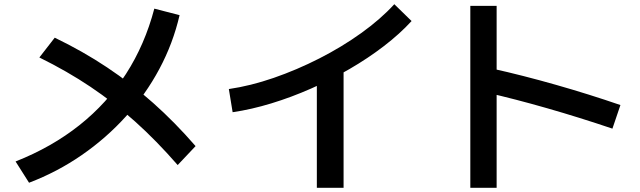

<svg xmlns="http://www.w3.org/2000/svg" viewBox="-20 -820 3040 912"><path d="M54 -53Q226 -121 357.5 -225.5Q489 -330 578.5 -469Q668 -608 713 -779L833 -748Q802 -614 737 -492.5Q672 -371 578.5 -267.5Q485 -164 368.5 -83.5Q252 -3 118 48ZM824 -36Q723 -152 622 -242.5Q521 -333 410 -407.5Q299 -482 167 -547L240 -641Q373 -577 488.5 -500Q604 -423 707.5 -331Q811 -239 909 -126Z M1067 -397Q1170 -412 1280 -450Q1390 -488 1497 -542.5Q1604 -597 1696 -663Q1788 -729 1853 -800L1935 -720Q1879 -659 1803.5 -601Q1728 -543 1640 -492Q1552 -441 1458 -399.5Q1364 -358 1269 -329Q1174 -300 1085 -287ZM1485 72V-502H1612V72Z M2889 -209Q2732 -262 2578.5 -306Q2425 -350 2289 -381L2319 -494Q2463 -462 2621 -417Q2779 -372 2927 -321ZM2214 72V-792H2339V72Z"/></svg>

Font: M PLUS 1 SemiBold
Style: Regular
Weight: 600
Designer: Coji Morishita
Foundry: UNDERFOREST DESIGN
Version: Version 1.001